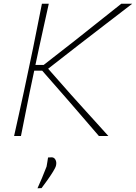

<svg xmlns="http://www.w3.org/2000/svg" viewBox="-20 -733 733 1035"><path d="M56 0Q69.5 -61.5 82 -117.2Q94.5 -173 108.5 -238L158 -472.5Q171.5 -539.5 182.8 -596.5Q194 -653.5 206 -713H243Q229.5 -652.5 217.2 -596.5Q205 -540.5 190 -472.5L171 -383H215.5L386 -516Q444.5 -562.5 501.5 -607.8Q558.5 -653 634 -713H693Q618 -655.5 547.2 -601Q476.5 -546.5 407 -493L239.5 -362.5L363 -222.5Q395 -187 431.5 -146.5Q468 -106 502.8 -67.8Q537.5 -29.5 564 0H513Q466 -55 424.5 -102.8Q383 -150.5 344 -196L207.5 -352H164.5L140.5 -238Q127 -170.5 116 -115.5Q105 -60.5 93 0ZM182 282Q195 254 206.2 226.8Q217.5 199.5 231 165Q233.5 153 235.2 140.5Q237 128 239 116L259 115Q272.5 115.5 279.2 128.5Q286 141.5 282 159Q280 169.5 266 192.2Q252 215 234.2 239.8Q216.5 264.5 204 281Z"/></svg>

Font: Commissioner Loud Thin
Style: Italic
Weight: 100
Italic angle: -12°
Designer: Kostas Bartsokas
Foundry: Kostas Bartsokas
Version: Version 1.000; ttfautohint (v1.8.3)